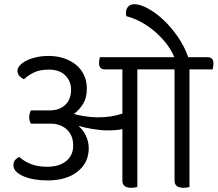

<svg xmlns="http://www.w3.org/2000/svg" viewBox="-20 -882 1035 913"><path d="M881 -552V7Q875 9 867.5 10Q860 11 852 11Q810 11 810 -23V-552H633V7Q627 9 619.5 10Q612 11 604 11Q562 11 562 -23V-268Q548 -265 531.5 -263.5Q515 -262 489 -262Q473 -262 454.5 -264Q436 -266 418 -269Q400 -272 384 -275.5Q368 -279 358 -283L356 -280Q376 -264 389 -235.5Q402 -207 402 -177Q402 -109 349.5 -66.5Q297 -24 205 -24Q173 -24 144 -29Q115 -34 92.5 -43.5Q70 -53 57 -66Q44 -79 44 -96Q44 -113 52.5 -122Q61 -131 71 -136Q96 -114 128 -101.5Q160 -89 205 -89Q261 -89 294.5 -116Q328 -143 328 -190Q328 -238 298 -266Q268 -294 220 -294H127Q123 -301 121 -307.5Q119 -314 119 -324Q119 -342 127 -357H216Q263 -357 290.5 -383.5Q318 -410 318 -455Q318 -496 290.5 -523.5Q263 -551 212 -551Q168 -551 139.5 -536.5Q111 -522 94 -505Q81 -511 72 -521Q63 -531 63 -545Q63 -558 74.5 -571Q86 -584 106 -594Q126 -604 153 -610Q180 -616 212 -616Q249 -616 282 -605.5Q315 -595 340 -575Q365 -555 379 -526Q393 -497 393 -461Q393 -416 374 -386.5Q355 -357 332 -341Q338 -338 351.5 -335Q365 -332 380.5 -329.5Q396 -327 413 -325.5Q430 -324 444 -324Q511 -324 562 -342V-552H479Q451 -552 451 -582Q451 -588 452 -595Q453 -602 455 -610H809Q793 -648 766.5 -680.5Q740 -713 708.5 -738.5Q677 -764 643.5 -781Q610 -798 581 -805Q579 -811 579 -820Q579 -839 589.5 -850.5Q600 -862 619 -862Q646 -862 683 -842Q720 -822 756.5 -788Q793 -754 825 -708Q857 -662 875 -610H967Q995 -610 995 -580Q995 -574 994 -567Q993 -560 991 -552Z"/></svg>

Font: Baloo 2
Style: Regular
Weight: 400
Designer: Sarang Kulkarni and Ek Type
Foundry: Ek Type
Version: Version 1.640;hotconv 1.0.111;makeotfexe 2.5.65597; ttfautoh